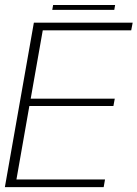

<svg xmlns="http://www.w3.org/2000/svg" viewBox="-29 -768 564 788"><path d="M-9 0H396.5L402 -31.5H38.5L91.5 -333H436.5L442 -363H97L146.5 -643.5H509.5L515.5 -675H110ZM185.5 -727.5H440L443.5 -747.5H189Z"/></svg>

Font: Anybody Thin ExtraLight
Style: Italic
Weight: 250
Italic angle: -10°
Version: Version 1.113;gftools[0.9.25]